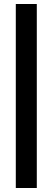

<svg xmlns="http://www.w3.org/2000/svg" viewBox="-20 -810 263 960"><path d="M59 130V-790H164V130Z"/></svg>

Font: Instrument Sans SemiCondensed SemiBold
Style: Regular
Weight: 600
Width: 4
Designer: Rodrigo Fuenzalida
Foundry: fragTYPE
Version: Version 1.000;gftools[0.9.28]